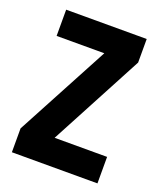

<svg xmlns="http://www.w3.org/2000/svg" viewBox="-107 -611 571 681"><g transform="rotate(20 178.0 -270.5)"><path d="M18 0V-90L206 -442H26V-541H330V-452L143 -100H341V0Z"/></g></svg>

Font: Georama Condensed SemiBold
Style: Regular
Weight: 600
Width: 3
Designer: Jean-Baptiste Levee
Foundry: Production Type
Version: Version 1.000